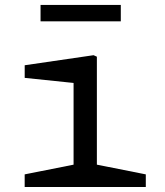

<svg xmlns="http://www.w3.org/2000/svg" viewBox="-20 -748 660 768"><path d="M78.7 -50.5 296.7 -93.8 274.3 -52.2V-445.5L300.3 -413.5L78.8 -436.5V-487L354.3 -527.2L367.5 -521.2V-52.2L345.2 -93.8L563.2 -50.5V0H78.7ZM142.2 -728.3H463.2V-662.8H142.2Z"/></svg>

Font: Monaspace Xenon Var
Style: Regular
Weight: 400
Designer: Riley Cran and the Lettermatic Team
Version: Version 1.000 (Monaspace Xenon Var)